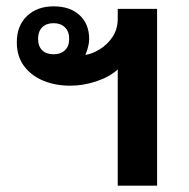

<svg xmlns="http://www.w3.org/2000/svg" viewBox="-20 -585 595 605"><path d="M351 0V-366Q324 -342 283 -328.5Q242 -315 201 -315Q155 -315 117 -330.5Q79 -346 56 -376.5Q33 -407 33 -452Q33 -504 65 -534.5Q97 -565 149 -565Q201 -565 231 -537Q261 -509 261 -462Q261 -452 258 -439Q255 -426 249 -412Q270 -415 294 -429.5Q318 -444 334.5 -468.5Q351 -493 351 -527V-557H475V0ZM149 -414Q171 -414 184.5 -426.5Q198 -439 198 -463Q198 -486 184.5 -499Q171 -512 149 -512Q126 -512 113 -499Q100 -486 100 -463Q100 -439 113 -426.5Q126 -414 149 -414Z"/></svg>

Font: Noto Sans Thai Looped SemiBold
Style: Regular
Weight: 600
Designer: Sasikarn Vongin, Ben Mitchell
Foundry: The Fontpad Ltd
Version: Version 1.001; ttfautohint (v1.8.4.7-5d5b)